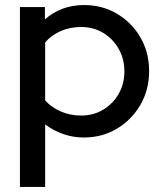

<svg xmlns="http://www.w3.org/2000/svg" viewBox="-20 -537 647 761"><path d="M59 204V-509H158V-460Q222 -517 314 -517Q386 -517 444.5 -482Q503 -447 537 -388Q571 -329 571 -255Q571 -181 536.5 -121.5Q502 -62 443.5 -27Q385 8 312 8Q270 8 231 -5.5Q192 -19 159 -44V204ZM301 -79Q350 -79 388.5 -102Q427 -125 450 -164.5Q473 -204 473 -254Q473 -304 450 -344Q427 -384 388.5 -407Q350 -430 301 -430Q258 -430 221 -414Q184 -398 159 -369V-139Q184 -111 221.5 -95Q259 -79 301 -79Z"/></svg>

Font: Red Hat Display SemiBold
Style: Regular
Weight: 600
Designer: Pentagram, MCKL
Foundry: Pentagram, MCKL
Version: Version 1.023